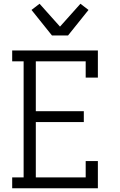

<svg xmlns="http://www.w3.org/2000/svg" viewBox="-20 -1004 640 1024"><path d="M45 0V-58H106V-677H45V-735H502V-590H437V-677H171V-411H427V-353H171V-58H437V-145H502V0ZM257 -815 148 -951 191 -984 300 -862 409 -984 452 -951 343 -815Z"/></svg>

Font: Iosevka Etoile Light
Style: Regular
Weight: 300
Designer: Belleve Invis
Foundry: Belleve Invis
Version: Version 25.0.1; ttfautohint (v1.8.4)